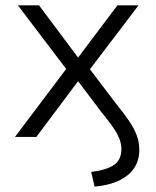

<svg xmlns="http://www.w3.org/2000/svg" viewBox="-20 -512 585 718"><path d="M334 186 321 131Q378 124 406 105Q434 86 434 45Q434 25 425.5 4.5Q417 -16 400 -40Q383 -64 359 -93L270 -211H274L116 0H36L241 -272L242 -235L47 -492H126L274 -294H270L419 -492H498L305 -238V-268L415 -123Q446 -85 464.5 -57Q483 -29 492 -4Q501 21 501 48Q501 87 482 116Q463 145 425.5 163Q388 181 334 186Z"/></svg>

Font: Nunito Sans 8pt Light
Style: Regular
Weight: 300
Version: Version 3.101;gftools[0.9.27]